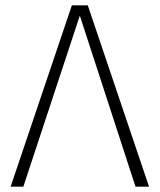

<svg xmlns="http://www.w3.org/2000/svg" viewBox="-20 -704 602 724"><path d="M542 0H491L281 -645L68 0H20L251 -684H311Z"/></svg>

Font: FiraGO ExtraLight
Style: Regular
Weight: 200
Designer: bBox Type
Foundry: bBox Type GmbH
Version: Version 1.001